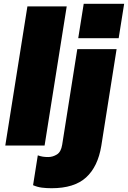

<svg xmlns="http://www.w3.org/2000/svg" viewBox="-20 -770 677 1016"><path d="M8 0 125 -736H333L216 0ZM394 -568 423 -750H637L608 -568ZM253 226Q226 226 202 223Q178 220 155 210L180 52Q194 57 206.5 59Q219 61 235 61Q259 61 281 47.5Q303 34 309 -4L389 -510H597L516 2Q498 112 435.5 169Q373 226 253 226Z"/></svg>

Font: Mulish ExtraBlack
Style: Italic
Weight: 1000
Italic angle: -9°
Designer: Vernon Adams
Foundry: Vernon Adams
Version: Version 3.603; ttfautohint (v1.8.3)